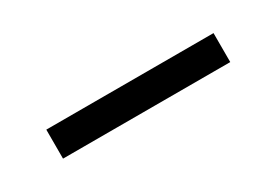

<svg xmlns="http://www.w3.org/2000/svg" viewBox="-10 -492 505 350"><g transform="rotate(-30 242.5 -317.5)"><path d="M418 -287H66V-348H418Z"/></g></svg>

Font: Fauna One
Style: Regular
Weight: 400
Version: Version 1.001